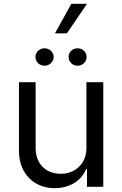

<svg xmlns="http://www.w3.org/2000/svg" viewBox="-20 -975 638 1002"><path d="M431 -202C431 -122 374 -68 297 -68C218 -68 166 -121 166 -202V-546H79V-187C79 -72 155 7 265 7C344 7 405 -32 430 -94H434V0H519V-546H431ZM165 -678C165 -652 186 -632 212 -632C238 -632 260 -652 260 -678C260 -703 238 -723 212 -723C186 -723 165 -703 165 -678ZM267 -801H329L434 -955H352ZM338 -678C338 -652 358 -632 385 -632C411 -632 432 -652 432 -678C432 -703 411 -723 385 -723C358 -723 338 -703 338 -678Z"/></svg>

Font: Wafeq
Style: Regular
Weight: 400
Designer: Rasmus Andersson & Azza Alameddine
Foundry: Google & TypeTogether
Version: Version 3.000;FEAKit 1.0